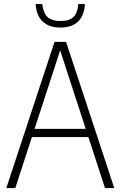

<svg xmlns="http://www.w3.org/2000/svg" viewBox="-20 -952 610 972"><path d="M511.5 0 427.5 -258H141.5L57.5 0H12L256 -740H314.5L558.5 0ZM155 -299.5H414L284.5 -697ZM160.5 -931.5H194Q199.5 -885.5 220.8 -865.5Q242 -845.5 286 -845.5Q330.5 -845.5 351.8 -865.8Q373 -886 376.5 -931.5H410Q406.5 -872.5 374.8 -842.5Q343 -812.5 286 -812.5Q229 -812.5 196.5 -842.8Q164 -873 160.5 -931.5Z"/></svg>

Font: Encode Sans Condensed ExLight
Style: Regular
Weight: 275
Width: 3
Designer: Multiple Designers
Foundry: Impallari Type
Version: Version 2.000